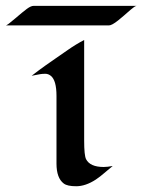

<svg xmlns="http://www.w3.org/2000/svg" viewBox="-102 -628 487 657"><path d="M283.7 -60.1Q269 -48.3 255.1 -36.1Q241.2 -23.9 226.1 -13.7Q190.9 9.3 158.7 9.3Q128.4 9.3 116.2 0Q91.3 -18.6 91.3 -68.4V-299.8Q91.3 -352.5 72.3 -368.2Q63.5 -375.5 53.2 -375.5Q43 -375.5 35.9 -374.3Q28.8 -373 21.5 -371.6Q14.2 -370.1 6.3 -368.7Q30.8 -387.7 52 -402.8Q73.2 -418 88.4 -428.2Q103.5 -438.5 130.4 -457.3Q157.2 -476.1 186 -491.2V-146.5Q186 -96.7 192.4 -83.5Q206.1 -56.6 252.9 -56.6Q265.6 -56.6 283.7 -60.1ZM365.2 -607.9Q358.9 -606.9 345 -594.7Q331.1 -582.5 321.3 -574Q311.5 -565.4 302.2 -558.1Q280.8 -541 270.5 -541H-82Q-77.1 -541.5 -50.5 -564.5Q-23.9 -587.4 -10 -597.7Q3.9 -607.9 12.7 -607.9Z"/></svg>

Font: Fondamento
Style: Regular
Weight: 400
Version: Version 1.000